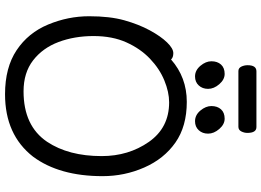

<svg xmlns="http://www.w3.org/2000/svg" viewBox="-162 -882 1068 785"><g transform="rotate(90 372.5 -490.0)"><path d="M354 -51.8Q495.1 -51.8 560.1 -147.9Q618.7 -235.8 618.7 -371.1Q618.7 -481 560.8 -564Q502.9 -647 398.9 -647Q356.9 -647 309.3 -627.4Q261.7 -607.9 220.7 -568.8Q179.7 -529.8 153.8 -472.4Q127.9 -415 127.9 -337.9Q127.9 -259.8 152.3 -194.8Q176.8 -129.9 227.3 -90.8Q277.8 -51.8 354 -51.8ZM365.7 23.9Q256.8 23.9 185.8 -23.4Q114.7 -70.8 80.8 -152.3Q46.9 -233.9 46.9 -319.8Q46.9 -404.8 63.5 -463.9Q80.1 -522.9 104.5 -567.9Q128.9 -612.8 153.8 -638.4Q178.7 -664.1 197.8 -664.1Q215.8 -664.1 223.6 -654.8Q296.9 -719.2 397 -719.2Q497.1 -719.2 563.5 -672.6Q629.9 -626 665.3 -545.4Q700.7 -464.8 700.7 -375Q700.7 -198.2 621.1 -90.8Q531.7 23.9 365.7 23.9ZM499 -930.2H271Q258.8 -930.2 252.9 -942.1Q247.1 -954.1 247.1 -967.8Q247.1 -1003.9 272 -1003.9H500Q523.9 -1003.9 523.9 -966.8Q523.9 -954.1 517.8 -942.1Q511.7 -930.2 499 -930.2ZM293 -752.9Q268.1 -752.9 249.5 -774.9Q231 -796.9 231 -819.8Q231 -844.2 244.4 -859.1Q257.8 -874 282.7 -874Q305.7 -874 324.7 -852.1Q343.8 -830.1 343.8 -806.2Q343.8 -783.2 329.8 -768.1Q315.9 -752.9 293 -752.9ZM476.1 -752.9Q450.7 -752.9 432.4 -774.9Q414.1 -796.9 414.1 -819.8Q414.1 -844.2 427.5 -859.1Q440.9 -874 465.8 -874Q488.8 -874 507.8 -852.1Q526.9 -830.1 526.9 -806.2Q526.9 -783.2 512.9 -768.1Q499 -752.9 476.1 -752.9Z"/></g></svg>

Font: LXGW WenKai GB Screen
Style: Regular
Weight: 400
Designer: LXGW / Fontworks Inc.
Foundry: LXGW / Fontworks Inc.
Version: Version 1.321;February 19, 2024;FontCreator 14.0.0.2901 64-b